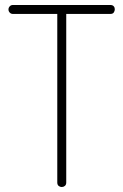

<svg xmlns="http://www.w3.org/2000/svg" viewBox="-20 -751 495 771"><path d="M32 -695Q24 -695 19 -700.5Q14 -706 14 -713Q14 -720 19 -725.5Q24 -731 32 -731H423Q432 -731 436.5 -726Q441 -721 441 -714Q441 -707 437 -701Q433 -695 423 -695H246V-18Q246 -9 240.5 -4.5Q235 0 228 0Q221 0 215.5 -4.5Q210 -9 210 -18V-695Z"/></svg>

Font: AkaAcidDosis
Style: ExtraLight
Weight: 250
Designer: Edgar Tolentino, Pablo Impallari, Igino Marini, Aka-Acid
Foundry: Edgar Tolentino, Pablo Impallari, Igino Marini, Aka-Acid
Version: Version 1.007